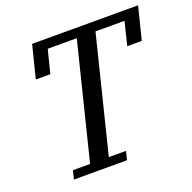

<svg xmlns="http://www.w3.org/2000/svg" viewBox="-124 -822 944 945"><g transform="rotate(-20 348.0 -349.0)"><path d="M117 -45H207L357 -649H205L174 -527H98L141 -698H696L653 -527H577L607 -649H455L305 -45H395L384 0H106Z"/></g></svg>

Font: IBM Plex Serif Text
Style: Italic
Weight: 450
Italic angle: -14°
Designer: Mike Abbink, Paul van der Laan, Pieter van Rosmalen
Foundry: Bold Monday
Version: Version 3.001